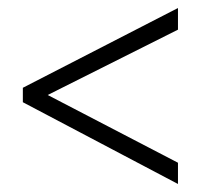

<svg xmlns="http://www.w3.org/2000/svg" viewBox="-20 -661 501 479"><path d="M424 -202V-255L99 -424L424 -587V-641L37 -442V-406Z"/></svg>

Font: Noto Sans Malayalam UI Condensed Light
Style: Regular
Weight: 300
Width: 3
Designer: Jelle Bosma - Monotype Design Team
Foundry: Monotype Imaging Inc.
Version: Version 2.104